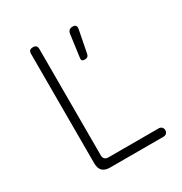

<svg xmlns="http://www.w3.org/2000/svg" viewBox="-172 -868 944 995"><g transform="rotate(-30 300.0 -370.0)"><path d="M200 0Q170 0 155 -15Q140 -30 140 -60V-715Q140 -728 146 -734Q152 -740 165 -740Q178 -740 184 -734Q190 -728 190 -715V-80Q190 -65 197.5 -57.5Q205 -50 220 -50H520Q531 -50 538 -43Q545 -36 545 -25Q545 -14 538 -7Q531 0 520 0ZM367 -550Q356 -550 351.5 -555Q347 -560 349 -571L367 -704Q369 -717 376.5 -723.5Q384 -730 397 -730Q410 -730 415 -723.5Q420 -717 418 -704L392 -571Q390 -560 384 -555Q378 -550 367 -550Z"/></g></svg>

Font: Maple Mono NL Thin
Style: Regular
Weight: 250
Monospace: yes
Designer: subframe7536
Version: Version 7.000